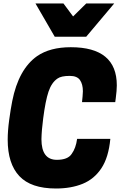

<svg xmlns="http://www.w3.org/2000/svg" viewBox="-20 -1064 700 1098"><path d="M473 -854H293L183 -1044H343L398 -970L473 -1044H633ZM300 14Q157 14 90.5 -57Q24 -128 24 -265Q24 -315 32.5 -378Q41 -441 50 -486Q86 -668 192 -743Q266 -794 385 -794Q648 -794 648 -576Q648 -547 642 -502L639 -480H449Q453 -514 454 -542Q454 -582 437.5 -606Q421 -630 379 -630Q330 -630 309 -615Q275 -592 257.5 -540Q240 -488 227 -387Q218 -319 217 -268Q217 -150 305 -150Q368 -150 390 -184Q414 -217 421 -270H611Q601 -164 560 -102Q519 -40 453 -13Q387 14 300 14Z"/></svg>

Font: Tanohe Sans ExtraBold
Style: Italic
Weight: 800
Designer: Village Type and Design LLC & Cristiano Sobral
Foundry: Cooper Hewitt Smithsonian Design Museum
Version: Version 1.00;September 29, 2021;FontCreator 13.0.0.2655 64-b